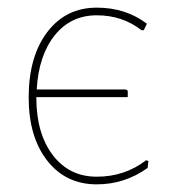

<svg xmlns="http://www.w3.org/2000/svg" viewBox="-20 -477 458 502"><path d="M233 5Q152 5 103.5 -57Q55 -119 55 -222Q55 -329 103.5 -393Q152 -457 233 -457Q309 -457 364 -415L356 -398H350Q300 -437 233 -437Q165 -437 123 -384.5Q81 -332 76 -243H309L314 -240V-223H75V-222Q75 -128 118 -71.5Q161 -15 233 -15Q306 -15 362 -58L368 -56L366 -38Q306 5 233 5Z"/></svg>

Font: Alegreya Sans Thin
Style: Regular
Weight: 100
Designer: Juan Pablo del Peral
Foundry: Huerta Tipografica
Version: Version 2.007